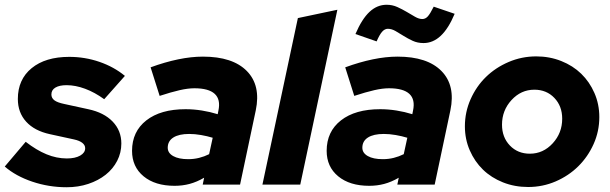

<svg xmlns="http://www.w3.org/2000/svg" viewBox="-41 -776 2565 807"><path d="M-21 -76 67 -180Q112 -145 154.5 -127.5Q197 -110 240 -110Q275 -110 296 -122Q317 -134 317 -153Q317 -166 305 -175.5Q293 -185 270 -190L169 -212Q104 -226 69 -264.5Q34 -303 34 -360Q34 -442 92 -489.5Q150 -537 250 -537Q316 -537 377 -516Q438 -495 484 -457L397 -359Q357 -388 316.5 -403Q276 -418 239 -418Q209 -418 192 -408Q175 -398 175 -379Q175 -364 187.5 -354.5Q200 -345 229 -339L330 -317Q396 -303 432.5 -265Q469 -227 469 -173Q469 -134 451.5 -100Q434 -66 403 -41.5Q372 -17 330 -3Q288 11 239 11Q164 11 94.5 -12.5Q25 -36 -21 -76Z M693 5Q611 5 562.5 -35Q514 -75 514 -142Q514 -223 574 -270Q634 -317 739 -317Q773 -317 807.5 -311.5Q842 -306 874 -296L877 -311Q887 -358 861.5 -381.5Q836 -405 776 -405Q749 -405 714 -397Q679 -389 630 -373L592 -493Q652 -515 707.5 -526.5Q763 -538 812 -538Q937 -538 996.5 -477.5Q1056 -417 1034 -312L968 0H811L817 -29Q786 -11 756 -3Q726 5 693 5ZM664 -155Q664 -133 687 -120Q710 -107 750 -107Q774 -107 796 -112.5Q818 -118 838 -128L853 -197Q830 -204 804 -208.5Q778 -213 754 -213Q711 -213 687.5 -198Q664 -183 664 -155Z M1377 -735 1221 0H1062L1211 -700Z M1511 5Q1429 5 1380.5 -35Q1332 -75 1332 -142Q1332 -223 1392 -270Q1452 -317 1557 -317Q1591 -317 1625.5 -311.5Q1660 -306 1692 -296L1695 -311Q1705 -358 1679.5 -381.5Q1654 -405 1594 -405Q1567 -405 1532 -397Q1497 -389 1448 -373L1410 -493Q1470 -515 1525.5 -526.5Q1581 -538 1630 -538Q1755 -538 1814.5 -477.5Q1874 -417 1852 -312L1786 0H1629L1635 -29Q1604 -11 1574 -3Q1544 5 1511 5ZM1482 -155Q1482 -133 1505 -120Q1528 -107 1568 -107Q1592 -107 1614 -112.5Q1636 -118 1656 -128L1671 -197Q1648 -204 1622 -208.5Q1596 -213 1572 -213Q1529 -213 1505.5 -198Q1482 -183 1482 -155ZM1542 -602 1453 -633Q1480 -696 1512 -726Q1544 -756 1584 -756Q1608 -756 1629 -746.5Q1650 -737 1668.5 -726Q1687 -715 1703.5 -705.5Q1720 -696 1734 -696Q1747 -696 1757 -707Q1767 -718 1782 -748L1870 -718Q1844 -656 1811.5 -625.5Q1779 -595 1739 -595Q1714 -595 1693.5 -604.5Q1673 -614 1655.5 -625Q1638 -636 1621.5 -645.5Q1605 -655 1589 -655Q1576 -655 1565 -642.5Q1554 -630 1542 -602Z M1913 -245Q1913 -305 1937 -359Q1961 -413 2001.5 -452.5Q2042 -492 2097 -515.5Q2152 -539 2213 -539Q2269 -539 2318 -519.5Q2367 -500 2402 -466Q2437 -432 2457.5 -385Q2478 -338 2478 -284Q2478 -224 2454 -170.5Q2430 -117 2389.5 -77Q2349 -37 2294.5 -13.5Q2240 10 2179 10Q2122 10 2073 -9.5Q2024 -29 1989 -63Q1954 -97 1933.5 -144Q1913 -191 1913 -245ZM2186 -130Q2242 -130 2282 -173.5Q2322 -217 2322 -277Q2322 -330 2289 -364.5Q2256 -399 2205 -399Q2149 -399 2109 -355.5Q2069 -312 2069 -252Q2069 -199 2102 -164.5Q2135 -130 2186 -130Z"/></svg>

Font: Red Hat Display Black
Style: Italic
Weight: 900
Italic angle: -12°
Designer: Pentagram / MCKL
Foundry: Pentagram / MCKL
Version: Version 1.003; Red Hat Display Black Italic